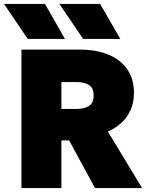

<svg xmlns="http://www.w3.org/2000/svg" viewBox="-32 -951 754 971"><path d="M76.5 0V-700H373.5Q455.5 -700 516.8 -674.5Q578 -649 611.8 -600.2Q645.5 -551.5 645.5 -482Q645.5 -431 627.5 -392.5Q609.5 -354 579.5 -327.5Q549.5 -301 513.5 -286L686.5 0H448.5L317.5 -241H278.5V0ZM278.5 -400H352.5Q394 -400 417.8 -415Q441.5 -430 441.5 -468Q441.5 -506.5 417.8 -521.2Q394 -536 353.5 -536H278.5ZM576.5 -754H388.5L268.5 -931H474.5ZM296.5 -754H108.5L-11.5 -931H195.5Z"/></svg>

Font: Geologica Thin Roman Black
Style: Regular
Weight: 900
Version: Version 1.010;gftools[0.9.28]